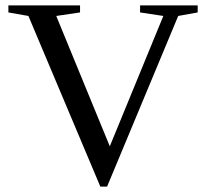

<svg xmlns="http://www.w3.org/2000/svg" viewBox="-20 -675 762 710"><path d="M711 -655V-629L639 -616L376 15H351L85 -616L11 -629V-655H276V-629L188 -616L386 -134L584 -616L498 -629V-655Z"/></svg>

Font: Libra Serif Modern
Style: Regular
Weight: 400
Designer: Stefan Peev, Context Ltd
Foundry: Stefan Peev, Context Ltd
Version: Version 1.000